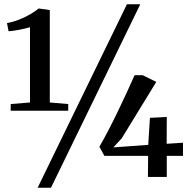

<svg xmlns="http://www.w3.org/2000/svg" viewBox="-20 -835 895 906"><path d="M121.5 -351.5V-706.5Q112 -703.5 93.5 -699.2Q75 -695 55 -691.8Q35 -688.5 20.5 -687.5L13 -726Q42.5 -731.5 71 -742.8Q99.5 -754 123.2 -768Q147 -782 162.5 -795L215 -787.5V-351.5L302 -344V-312.5H30.5V-344ZM579 -815H642L220.5 51H157.5ZM678 0 679 -99.5H472.5L449 -142.5Q470.5 -179.5 493.2 -223.5Q516 -267.5 538 -313.2Q560 -359 579.8 -402Q599.5 -445 615 -480H653.5L717.5 -448.5L554.5 -182.5L515 -139.5L679.5 -151.5L687.5 -279L767 -283L766.5 -156.5L843.5 -161.5V-99.5H767V0Z"/></svg>

Font: Merriweather 72pt Medium
Style: Regular
Weight: 500
Version: Version 2.100